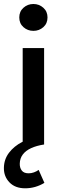

<svg xmlns="http://www.w3.org/2000/svg" viewBox="-40 -742 323 986"><path d="M76.5 0V-495H186.5V0ZM131.5 -583.5Q102 -583.5 80.5 -602.5Q59 -621.5 59 -652.5Q59 -683 80.5 -702.2Q102 -721.5 131.5 -721.5Q161 -721.5 182.5 -702.2Q204 -683 204 -652.5Q204 -621.5 182.5 -602.5Q161 -583.5 131.5 -583.5ZM89.5 225Q38 225 8.8 194.8Q-20.5 164.5 -20 120.5Q-19.5 76.5 6 42.8Q31.5 9 74.2 -13.2Q117 -35.5 170 -43L186.5 0Q147.5 6 119.8 18.8Q92 31.5 77 51.5Q62 71.5 61.5 98.5Q61 119.5 71.8 133.8Q82.5 148 107 148Q121 148 134.2 143.2Q147.5 138.5 158.5 130.5L188 197Q166 210.5 140.8 217.8Q115.5 225 89.5 225Z"/></svg>

Font: Geologica Roman
Style: Regular
Weight: 400
Designer: Sindre Bremnes, Frode Helland
Foundry: Monokrom Skriftforlag AS
Version: Version 1.010;gftools[0.9.28]